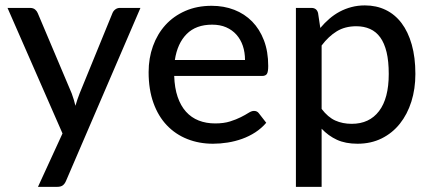

<svg xmlns="http://www.w3.org/2000/svg" viewBox="-20 -538 1636 728"><path d="M512.5 -508 230.5 147.5Q226 158.5 218.5 164.5Q211 170.5 196.5 170.5H124L217 -32L8.5 -508H93.5Q106 -508 113 -502Q120 -496 123 -488.5L252 -183.5Q256 -172 259.8 -160.2Q263.5 -148.5 266 -137Q269.5 -149 273.5 -160.8Q277.5 -172.5 282 -184L406.5 -488.5Q410 -497 417.5 -502.5Q425 -508 434.5 -508Z M909 -310.5Q909 -339.5 900.8 -364Q892.5 -388.5 876.5 -406.5Q860.5 -424.5 837.5 -434.5Q814.5 -444.5 784.5 -444.5Q723 -444.5 687.8 -409Q652.5 -373.5 643 -310.5ZM989.5 -72.5Q971.5 -51.5 948 -36.2Q924.5 -21 898 -11.5Q871.5 -2 843.2 2.5Q815 7 787.5 7Q735 7 690.2 -10.8Q645.5 -28.5 612.8 -62.8Q580 -97 561.8 -147.8Q543.5 -198.5 543.5 -264.5Q543.5 -317.5 560 -363.2Q576.5 -409 607.2 -443Q638 -477 682.5 -496.5Q727 -516 782.5 -516Q829 -516 868.2 -500.8Q907.5 -485.5 936 -456.5Q964.5 -427.5 980.8 -385Q997 -342.5 997 -288Q997 -265.5 992 -257.8Q987 -250 973.5 -250H640.5Q642 -204.5 653.5 -170.8Q665 -137 685.2 -114.5Q705.5 -92 733.5 -81Q761.5 -70 796 -70Q828.5 -70 852.2 -77.5Q876 -85 893.2 -93.8Q910.5 -102.5 922.2 -110Q934 -117.5 943 -117.5Q955 -117.5 961.5 -108.5Z M1199.5 -125Q1223.5 -93.5 1251.2 -81Q1279 -68.5 1313.5 -68.5Q1380.5 -68.5 1417.2 -116.8Q1454 -165 1454 -257.5Q1454 -306 1445.8 -340.2Q1437.5 -374.5 1421.8 -396.2Q1406 -418 1383 -428.2Q1360 -438.5 1331 -438.5Q1288.5 -438.5 1257.2 -419.5Q1226 -400.5 1199.5 -365.5ZM1194.5 -432Q1210.5 -451 1228.8 -466.8Q1247 -482.5 1268 -493.8Q1289 -505 1312.8 -511.2Q1336.5 -517.5 1363.5 -517.5Q1407 -517.5 1442.2 -500.5Q1477.5 -483.5 1502.5 -450.5Q1527.5 -417.5 1541.2 -369Q1555 -320.5 1555 -257.5Q1555 -201 1539.8 -152.8Q1524.5 -104.5 1496.2 -69Q1468 -33.5 1427.2 -13.2Q1386.5 7 1335.5 7Q1290 7 1257.5 -8Q1225 -23 1199.5 -50V170.5H1102V-508H1160.5Q1181 -508 1186 -488.5Z"/></svg>

Font: TypoPRO Lato
Style: Regular
Weight: 500
Designer: Lukasz Dziedzic with Adam Twardoch and Botio Nikoltchev
Foundry: tyPoland Lukasz Dziedzic
Version: Version 2.010; 2014-09-01; http://www.latofonts.com/